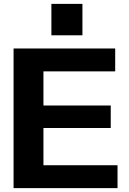

<svg xmlns="http://www.w3.org/2000/svg" viewBox="-20 -970 666 990"><path d="M50 0V-720H574V-602H204V-426H551V-310H204V-118H586V0ZM245 -788V-950H405V-788Z"/></svg>

Font: Instrument Sans
Style: Bold
Weight: 700
Designer: Rodrigo Fuenzalida
Foundry: fragTYPE
Version: Version 1.000; ttfautohint (v1.8.4.7-5d5b);gftools[0.9.28]